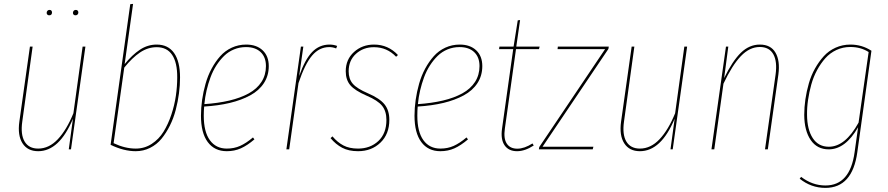

<svg xmlns="http://www.w3.org/2000/svg" viewBox="-20 -753 4475 968"><path d="M228 -675.8Q222.2 -675.8 218.8 -679.2Q215.3 -682.6 215.3 -688Q215.3 -694.3 219.2 -698.7Q223.1 -703.1 230 -703.1Q235.8 -703.1 239 -699.5Q242.2 -695.8 242.2 -690.4Q242.2 -675.8 228 -675.8ZM360.4 -675.8Q354.5 -675.8 351.1 -679.2Q347.7 -682.6 347.7 -688Q347.7 -694.3 351.6 -698.7Q355.5 -703.1 362.3 -703.1Q368.2 -703.1 371.6 -699.5Q375 -695.8 375 -690.4Q375 -684.1 371.1 -679.9Q367.2 -675.8 360.4 -675.8ZM172.4 9.3Q119.1 9.3 93.5 -30.5Q67.9 -70.3 77.6 -140.1L130.9 -518.1H144.5L92.3 -140.1Q83 -74.7 104.2 -39.3Q125.5 -3.9 172.4 -3.9Q227.1 -3.9 271.5 -51Q315.9 -98.1 350.1 -182.1L396.5 -518.1H410.6L337.9 0H326.7L347.7 -154.3Q279.3 9.3 172.4 9.3Z M770 -528.3Q827.6 -528.3 857.7 -485.6Q887.7 -442.9 887.7 -362.3Q887.7 -323.2 882.3 -282.2Q877 -241.2 866 -199Q855 -156.7 836.4 -119.6Q817.9 -82.5 794.2 -53.5Q770.5 -24.4 736.8 -7.6Q703.1 9.3 664.1 9.3Q604 9.3 537.6 -22.9L636.7 -731.9L650.9 -733.4L608.4 -429.7Q646.5 -476.6 685.5 -502.4Q724.6 -528.3 770 -528.3ZM770 -515.1Q725.6 -515.1 686 -488.5Q646.5 -461.9 606.4 -412.1L552.7 -31.2Q609.9 -3.9 664.6 -3.9Q708.5 -3.9 744.9 -27.6Q781.2 -51.3 804.4 -88.9Q827.6 -126.5 843.8 -174.8Q859.9 -223.1 866.7 -270.3Q873.5 -317.4 873.5 -362.3Q874 -437.5 847.9 -476.3Q821.8 -515.1 770 -515.1Z M1335 -419.9Q1335 -371.6 1310.5 -334Q1286.1 -296.4 1241.5 -272.2Q1196.8 -248 1138.9 -234.1Q1081.1 -220.2 1009.3 -215.8Q1007.3 -194.8 1007.3 -169.9Q1007.3 -88.4 1038.1 -46.1Q1068.8 -3.9 1123.5 -3.9Q1160.6 -3.9 1190.9 -17.6Q1221.2 -31.2 1255.4 -60.1L1262.7 -50.3Q1226.6 -19.5 1194.3 -5.1Q1162.1 9.3 1123.5 9.3Q1061.5 9.3 1027.3 -36.9Q993.2 -83 993.2 -169.4Q993.2 -209 999 -249.8Q1004.9 -290.5 1016.4 -331.1Q1027.8 -371.6 1046.9 -407Q1065.9 -442.4 1090.3 -469.7Q1114.7 -497.1 1148.4 -512.7Q1182.1 -528.3 1221.2 -528.3Q1273.4 -528.3 1304.2 -499.3Q1335 -470.2 1335 -419.9ZM1220.2 -515.6Q1188 -515.6 1159.7 -503.9Q1131.3 -492.2 1109.9 -471.2Q1088.4 -450.2 1070.8 -422.9Q1053.2 -395.5 1041.3 -363Q1029.3 -330.6 1021.5 -296.9Q1013.7 -263.2 1010.3 -228Q1080.6 -232.9 1136.5 -246.1Q1192.4 -259.3 1234.1 -282.2Q1275.9 -305.2 1298.3 -340.1Q1320.8 -375 1320.8 -419.9Q1320.8 -464.8 1294.2 -490.2Q1267.6 -515.6 1220.2 -515.6Z M1641.6 -528.3Q1661.1 -528.3 1679.7 -521.5L1674.8 -508.8Q1657.2 -515.6 1640.1 -515.6Q1589.8 -515.6 1553.5 -472.9Q1517.1 -430.2 1484.9 -334L1438 0H1423.8L1497.1 -518.1H1509.3L1488.3 -369.6Q1517.1 -452.6 1553.5 -490.5Q1589.8 -528.3 1641.6 -528.3Z M1865.7 -528.3Q1937 -528.3 1986.3 -475.6L1977.1 -466.8Q1931.2 -515.1 1865.2 -515.1Q1811.5 -515.1 1774.7 -481.7Q1737.8 -448.2 1737.8 -393.6Q1737.8 -355 1758.8 -330.6Q1779.8 -306.2 1835.9 -282.2Q1894 -257.3 1918.5 -227.1Q1942.9 -196.8 1942.9 -148.9Q1942.9 -76.7 1897.9 -33.7Q1853 9.3 1785.2 9.3Q1737.8 9.3 1705.1 -8.1Q1672.4 -25.4 1646.5 -56.6L1656.2 -65.4Q1681.2 -35.6 1711.2 -19.8Q1741.2 -3.9 1785.2 -3.9Q1846.7 -3.9 1887.5 -42Q1928.2 -80.1 1928.2 -148.4Q1928.2 -192.4 1906.5 -219.5Q1884.8 -246.6 1828.6 -270.5Q1769 -296.4 1746.1 -323.5Q1723.1 -350.6 1723.1 -393.6Q1723.1 -453.1 1764.6 -490.7Q1806.2 -528.3 1865.7 -528.3Z M2411.6 -419.9Q2411.6 -371.6 2387.2 -334Q2362.8 -296.4 2318.1 -272.2Q2273.4 -248 2215.6 -234.1Q2157.7 -220.2 2085.9 -215.8Q2084 -194.8 2084 -169.9Q2084 -88.4 2114.7 -46.1Q2145.5 -3.9 2200.2 -3.9Q2237.3 -3.9 2267.6 -17.6Q2297.9 -31.2 2332 -60.1L2339.4 -50.3Q2303.2 -19.5 2271 -5.1Q2238.8 9.3 2200.2 9.3Q2138.2 9.3 2104 -36.9Q2069.8 -83 2069.8 -169.4Q2069.8 -209 2075.7 -249.8Q2081.5 -290.5 2093 -331.1Q2104.5 -371.6 2123.5 -407Q2142.6 -442.4 2167 -469.7Q2191.4 -497.1 2225.1 -512.7Q2258.8 -528.3 2297.9 -528.3Q2350.1 -528.3 2380.9 -499.3Q2411.6 -470.2 2411.6 -419.9ZM2296.9 -515.6Q2264.6 -515.6 2236.3 -503.9Q2208 -492.2 2186.5 -471.2Q2165 -450.2 2147.5 -422.9Q2129.9 -395.5 2117.9 -363Q2106 -330.6 2098.1 -296.9Q2090.3 -263.2 2086.9 -228Q2157.2 -232.9 2213.1 -246.1Q2269 -259.3 2310.8 -282.2Q2352.5 -305.2 2375 -340.1Q2397.5 -375 2397.5 -419.9Q2397.5 -464.8 2370.8 -490.2Q2344.2 -515.6 2296.9 -515.6Z M2581.5 -505.4 2525.4 -105Q2518.1 -54.7 2534.9 -29.1Q2551.8 -3.4 2587.9 -3.4Q2623.5 -3.4 2664.6 -29.8L2670.9 -19.5Q2626.5 9.3 2586.9 9.3Q2544.4 9.3 2523.9 -20.5Q2503.4 -50.3 2511.2 -105L2567.4 -505.4H2496.1L2498 -518.1H2569.3L2590.3 -650.4L2602.1 -651.9L2583 -518.1H2700.7L2697.3 -505.4Z M3049.3 -518.1 3047.4 -506.3 2715.3 -13.2H2971.7L2968.3 0H2696.8L2698.7 -11.7L3030.8 -505.4H2791L2792.5 -518.1Z M3206.1 9.3Q3152.8 9.3 3127.2 -30.5Q3101.6 -70.3 3111.3 -140.1L3164.6 -518.1H3178.2L3126 -140.1Q3116.7 -74.7 3137.9 -39.3Q3159.2 -3.9 3206.1 -3.9Q3260.7 -3.9 3305.2 -51Q3349.6 -98.1 3383.8 -182.1L3430.2 -518.1H3444.3L3371.6 0H3360.4L3381.3 -154.3Q3313 9.3 3206.1 9.3Z M3811 -528.3Q3865.7 -528.3 3889.6 -487.8Q3913.6 -447.3 3904.3 -377L3851.1 0H3836.9L3890.1 -376Q3899.4 -442.9 3878.9 -479.5Q3858.4 -516.1 3810.5 -516.1Q3759.3 -516.1 3715.3 -470.2Q3671.4 -424.3 3627.4 -331.1L3581.1 0H3566.9L3640.1 -518.1H3651.9L3630.9 -359.4Q3672.9 -445.8 3715.3 -487.1Q3757.8 -528.3 3811 -528.3Z M4267.6 -528.3Q4325.7 -528.3 4373.5 -497.1L4302.2 15.1Q4277.3 194.3 4141.1 194.3Q4069.3 194.3 4011.7 147.9L4019 138.7Q4075.7 182.1 4141.6 182.1Q4265.6 182.1 4288.6 14.6L4306.2 -111.3Q4242.2 0 4158.2 0Q4099.6 0 4067.4 -46.9Q4035.2 -93.8 4034.7 -173.8Q4034.7 -212.4 4040.5 -252.4Q4046.4 -292.5 4057.9 -332.5Q4069.3 -372.6 4088.9 -407.5Q4108.4 -442.4 4133.3 -469.7Q4158.2 -497.1 4192.9 -512.7Q4227.5 -528.3 4267.6 -528.3ZM4267.1 -516.1Q4229.5 -516.1 4197 -501Q4164.6 -485.8 4141.1 -459.5Q4117.7 -433.1 4099.4 -399.4Q4081.1 -365.7 4070.3 -326.9Q4059.6 -288.1 4054 -249.8Q4048.3 -211.4 4048.8 -174.3Q4049.3 -100.1 4077.6 -56.6Q4106 -13.2 4158.7 -13.2Q4241.7 -13.2 4308.6 -134.8L4359.4 -490.7Q4319.3 -516.1 4267.1 -516.1Z"/></svg>

Font: Fira Sans Compressed Hair
Style: Italic
Weight: 100
Width: 3
Italic angle: -8°
Designer: Carrois Corporate & Edenspiekermann AG
Foundry: Carrois Corporate GbR & Edenspiekermann AG
Version: Version 4.203;PS 004.203;hotconv 1.0.88;makeotf.lib2.5.64775